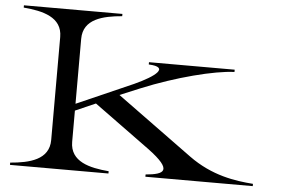

<svg xmlns="http://www.w3.org/2000/svg" viewBox="-50 -769 1226 839"><g transform="rotate(5 563.0 -350.0)"><path d="M22 -10V0H454V-10C370 -17 284 -37 284 -124V-261L373 -300L619 -121C732 -37 699 -17 616 -10V0H1087V-10C1009 -16 906 -30 803 -105L472 -346L561 -383C709 -444 877 -487 964 -490V-500H588V-490C680 -486 624 -442 532 -400L284 -291V-576C284 -663 370 -683 454 -690V-700H22V-690C106 -683 192 -663 192 -576V-124C192 -37 106 -17 22 -10Z"/></g></svg>

Font: Sprat Extended
Style: Regular
Weight: 400
Width: 9
Designer: Ethan Nakache
Foundry: Collletttivo
Version: Version 2.000;Glyphs 3.2 (3217)